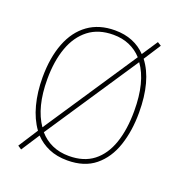

<svg xmlns="http://www.w3.org/2000/svg" viewBox="-139 -861 953 1018"><g transform="rotate(20 337.5 -352.5)"><path d="M613 -358Q613 -255 585 -171.5Q557 -88 497 -39Q437 10 341 10Q282 10 237 -9.5Q192 -29 159 -64L92 39L71 25L142 -85Q105 -136 86.5 -206.5Q68 -277 68 -359Q68 -471 100 -553.5Q132 -636 194 -680.5Q256 -725 345 -725Q400 -725 444 -707Q488 -689 520 -655L579 -744L600 -731L538 -635Q613 -538 613 -358ZM95 -359Q95 -201 158 -110L506 -632Q476 -665 435.5 -682.5Q395 -700 345 -700Q261 -700 205.5 -657Q150 -614 122.5 -537.5Q95 -461 95 -359ZM586 -358Q586 -522 522 -610L174 -88Q204 -53 246 -34Q288 -15 341 -15Q425 -15 479 -57Q533 -99 559.5 -176Q586 -253 586 -358Z"/></g></svg>

Font: Noto Sans SemiCondensed Thin
Style: Regular
Weight: 100
Width: 4
Designer: Monotype Design Team
Foundry: Monotype Imaging Inc.
Version: Version 2.013; ttfautohint (v1.8.4.7-5d5b)